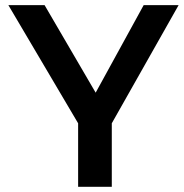

<svg xmlns="http://www.w3.org/2000/svg" viewBox="-20 -718 707 738"><path d="M12.2 -698.2H151.4L347.7 -361.8L532.2 -698.2H666.5L409.7 -244.1V0H280.3V-244.1Z"/></svg>

Font: SansationBold
Style: Bold
Weight: 700
Designer: Bernd Montag
Version: Version 1.301